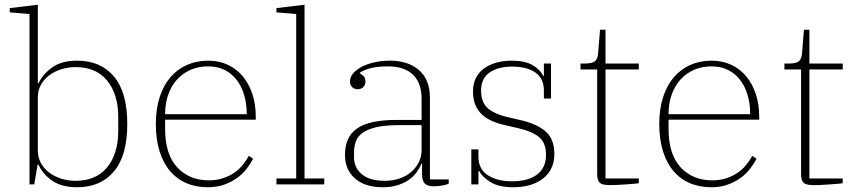

<svg xmlns="http://www.w3.org/2000/svg" viewBox="-20 -775 3592 807"><path d="M304 12Q238 12 198 -16.5Q158 -45 142 -83H138L124 0H104V-716L21 -723V-741L139 -755V-425H142Q159 -462 198.5 -491Q238 -520 304 -520Q403 -520 459 -453.5Q515 -387 515 -254Q515 -121 459 -54.5Q403 12 304 12ZM298 -15Q384 -15 430.5 -72Q477 -129 477 -226V-282Q477 -379 430.5 -436Q384 -493 298 -493Q267 -493 238 -484Q209 -475 187 -458.5Q165 -442 152 -418.5Q139 -395 139 -366V-142Q139 -113 152 -89.5Q165 -66 187 -49.5Q209 -33 238 -24Q267 -15 298 -15Z M854 12Q805 12 765 -4.5Q725 -21 696 -54.5Q667 -88 651 -138Q635 -188 635 -254Q635 -317 651 -366.5Q667 -416 696 -450Q725 -484 765.5 -502Q806 -520 855 -520Q901 -520 938 -502.5Q975 -485 1001 -453.5Q1027 -422 1041 -379Q1055 -336 1055 -284V-272H674V-234Q674 -126 725 -71.5Q776 -17 857 -17Q890 -17 916 -25.5Q942 -34 963 -48Q984 -62 999.5 -81Q1015 -100 1026 -120L1044 -108Q1033 -87 1016.5 -65.5Q1000 -44 976.5 -27Q953 -10 922.5 1Q892 12 854 12ZM1017 -295V-297Q1017 -340 1006 -376.5Q995 -413 974.5 -439.5Q954 -466 924 -481Q894 -496 855 -496Q814 -496 781 -481.5Q748 -467 724 -440.5Q700 -414 687 -377Q674 -340 674 -295Z M1142 -25H1225V-716L1142 -723V-741L1260 -755V-25H1343V0H1142Z M1589 12Q1514 12 1472 -25Q1430 -62 1430 -124Q1430 -161 1442 -188.5Q1454 -216 1480 -234.5Q1506 -253 1548 -262Q1590 -271 1649 -271H1752V-359Q1752 -427 1715.5 -461.5Q1679 -496 1611 -496Q1565 -496 1536 -488Q1507 -480 1492 -469V-467Q1502 -462 1509 -454Q1516 -446 1516 -433Q1516 -418 1507 -409Q1498 -400 1483 -400Q1469 -400 1460 -409Q1451 -418 1451 -434Q1451 -450 1463.5 -465.5Q1476 -481 1498 -493Q1520 -505 1551 -512.5Q1582 -520 1618 -520Q1696 -520 1741.5 -480Q1787 -440 1787 -364V-21H1866V-3Q1856 2 1837.5 5Q1819 8 1804 8Q1777 8 1765.5 -3.5Q1754 -15 1754 -43V-87H1751Q1744 -69 1731.5 -51.5Q1719 -34 1699.5 -20Q1680 -6 1652.5 3Q1625 12 1589 12ZM1597 -15Q1630 -15 1658.5 -24.5Q1687 -34 1707.5 -51.5Q1728 -69 1740 -92.5Q1752 -116 1752 -144V-249H1656Q1603 -249 1567 -241.5Q1531 -234 1509 -220Q1487 -206 1477.5 -185Q1468 -164 1468 -137V-114Q1468 -70 1501 -42.5Q1534 -15 1597 -15Z M2136 12Q2078 12 2043.5 -8.5Q2009 -29 1994 -56H1991V0H1961V-147H1991V-115Q1991 -64 2030.5 -38.5Q2070 -13 2132 -13Q2200 -13 2237.5 -41.5Q2275 -70 2275 -124Q2275 -175 2245.5 -199Q2216 -223 2159 -236L2111 -247Q2078 -254 2051.5 -265Q2025 -276 2006.5 -293Q1988 -310 1978 -334Q1968 -358 1968 -391Q1968 -422 1980 -446.5Q1992 -471 2014 -487Q2036 -503 2065.5 -511.5Q2095 -520 2131 -520Q2187 -520 2219 -501Q2251 -482 2263 -456H2266V-508H2296V-361H2266V-395Q2266 -445 2230.5 -470Q2195 -495 2133 -495Q2073 -495 2037.5 -470Q2002 -445 2002 -395Q2002 -343 2032 -318.5Q2062 -294 2117 -282L2164 -271Q2233 -256 2271.5 -224Q2310 -192 2310 -128Q2310 -63 2263.5 -25.5Q2217 12 2136 12Z M2542 3Q2511 3 2500.5 -7Q2490 -17 2490 -43V-483H2420V-508H2439Q2469 -508 2480.5 -517.5Q2492 -527 2494 -550L2502 -650H2525V-508H2665V-483H2525V-25H2665V-5Q2654 -3 2638 -2Q2622 -1 2605 0.5Q2588 2 2571 2.5Q2554 3 2542 3Z M2970 12Q2921 12 2881 -4.5Q2841 -21 2812 -54.5Q2783 -88 2767 -138Q2751 -188 2751 -254Q2751 -317 2767 -366.5Q2783 -416 2812 -450Q2841 -484 2881.5 -502Q2922 -520 2971 -520Q3017 -520 3054 -502.5Q3091 -485 3117 -453.5Q3143 -422 3157 -379Q3171 -336 3171 -284V-272H2790V-234Q2790 -126 2841 -71.5Q2892 -17 2973 -17Q3006 -17 3032 -25.5Q3058 -34 3079 -48Q3100 -62 3115.5 -81Q3131 -100 3142 -120L3160 -108Q3149 -87 3132.5 -65.5Q3116 -44 3092.5 -27Q3069 -10 3038.5 1Q3008 12 2970 12ZM3133 -295V-297Q3133 -340 3122 -376.5Q3111 -413 3090.5 -439.5Q3070 -466 3040 -481Q3010 -496 2971 -496Q2930 -496 2897 -481.5Q2864 -467 2840 -440.5Q2816 -414 2803 -377Q2790 -340 2790 -295Z M3399 3Q3368 3 3357.5 -7Q3347 -17 3347 -43V-483H3277V-508H3296Q3326 -508 3337.5 -517.5Q3349 -527 3351 -550L3359 -650H3382V-508H3522V-483H3382V-25H3522V-5Q3511 -3 3495 -2Q3479 -1 3462 0.5Q3445 2 3428 2.5Q3411 3 3399 3Z"/></svg>

Font: IBM Plex Serif ExtraLight
Style: Regular
Weight: 200
Designer: Mike Abbink, Paul van der Laan, Pieter van Rosmalen
Foundry: Bold Monday
Version: Version 2.5